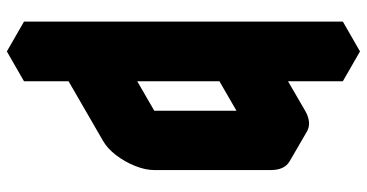

<svg xmlns="http://www.w3.org/2000/svg" viewBox="-275 -615 1070 560"><g transform="rotate(90 260.0 -335.0)"><path d="M303 -590 390 -640Q424 -660 450 -645Q476 -630 476 -590V-250Q476 -224 464 -194Q452 -164 432.5 -138.5Q413 -113 390 -100L217 0V130L130 180V-750L217 -800V-440Q217 -467 229 -496.5Q241 -526 260.5 -551.5Q280 -577 303 -590ZM390 -540 217 -440V-100L390 -200ZM390 -540V-200L303 -250V-590ZM390 -200 217 -100 130 -150 303 -250ZM450 -645Q424 -660 390 -640L303 -590Q280 -577 260.5 -551.5Q241 -526 229 -496.5Q217 -467 217 -440L130 -490Q130 -517 142 -546.5Q154 -576 174 -601.5Q194 -627 217 -640L303 -690Q338 -710 364 -695ZM217 -800 130 -750 43 -800 130 -850ZM130 -750V180L43 130V-800Z"/></g></svg>

Font: Nabla
Style: Regular
Weight: 400
Designer: Arthur Reinders Folmer
Foundry: Typearture
Version: Version 1.002